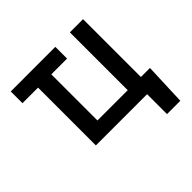

<svg xmlns="http://www.w3.org/2000/svg" viewBox="-170 -726 1065 1065"><g transform="rotate(-45 362.0 -194.0)"><path d="M395.2 -545.5V-453.5H271.7V-91.6H509.2V-545.5H612.6V-91.6H683.6L674 156.2H569.6V0H167.6V-453.5H45.5V-545.5Z"/></g></svg>

Font: Cannonade Med
Style: Regular
Weight: 500
Designer: Rasmus Andersson
Foundry: rsms
Version: Version 3.012;git-f93a4a705